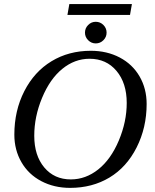

<svg xmlns="http://www.w3.org/2000/svg" viewBox="-20 -911 762 941"><path d="M601.1 -406.2Q601.1 -503.9 551 -563.5Q501 -623 418.9 -623Q346.2 -623 285.4 -573.5Q224.6 -523.9 186.3 -431.6Q147.9 -339.4 147.9 -245.6Q147.9 -148.9 197 -90.3Q246.1 -31.7 327.1 -31.7Q399.9 -31.7 461.7 -80.8Q523.4 -129.9 562.3 -222.2Q601.1 -314.5 601.1 -406.2ZM323.7 9.8Q245.1 9.8 182.4 -23.2Q119.6 -56.2 85 -116.2Q50.3 -176.3 50.3 -251Q50.3 -368.7 99.1 -464.1Q147.9 -559.6 232.4 -610.8Q316.9 -662.1 425.3 -662.1Q503.9 -662.1 566.7 -629.2Q629.4 -596.2 664.1 -536.4Q698.7 -476.6 698.7 -401.4Q698.7 -285.6 649.7 -188.5Q600.6 -91.3 516.4 -40.8Q432.1 9.8 323.7 9.8ZM310.5 -837.9 319.8 -891.1H626.5L617.2 -837.9ZM502.4 -751Q502.4 -729.5 486.8 -713.9Q471.2 -698.2 449.2 -698.2Q427.7 -698.2 412.1 -713.9Q396.5 -729.5 396.5 -751Q396.5 -772.9 412.1 -788.6Q427.7 -804.2 449.2 -804.2Q471.2 -804.2 486.8 -788.6Q502.4 -772.9 502.4 -751Z"/></svg>

Font: Liberation Serif
Style: Italic
Weight: 400
Italic angle: -16.333°
Designer: Steve Matteson
Foundry: Ascender Corporation
Version: Version 2.1.5